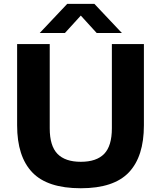

<svg xmlns="http://www.w3.org/2000/svg" viewBox="-20 -969 837 998"><path d="M400 9.5Q226.5 9.5 147.8 -73Q69 -155.5 69 -317.5V-740H238.5V-302Q238.5 -210.5 278.8 -169.2Q319 -128 400 -128Q481.5 -128 521.5 -169.2Q561.5 -210.5 561.5 -302V-740H728V-317.5Q728 -155.5 649.8 -73Q571.5 9.5 400 9.5ZM186.5 -797.5 329.5 -949H470.5L613.5 -797.5H482.5L400 -888L317.5 -797.5Z"/></svg>

Font: Encode Sans SmExp
Style: Bold
Weight: 700
Width: 6
Designer: Multiple Designers
Foundry: Impallari Type
Version: Version 3.002; ttfautohint (v1.8.3) -l 8 -r 50 -G 200 -x 14 